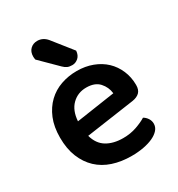

<svg xmlns="http://www.w3.org/2000/svg" viewBox="-174 -828 883 955"><g transform="rotate(-30 267.0 -350.5)"><path d="M166 -180Q180 -129 218 -106Q256 -83 312 -83Q354 -83 389.5 -95.5Q425 -108 447 -122Q461 -114 470 -100Q479 -86 479 -70Q479 -50 465.5 -34.5Q452 -19 428.5 -8Q405 3 373 9Q341 15 304 15Q245 15 196.5 -1Q148 -17 113.5 -49.5Q79 -82 59.5 -130Q40 -178 40 -242Q40 -304 59 -350Q78 -396 110.5 -427Q143 -458 186 -473Q229 -488 277 -488Q326 -488 367 -472.5Q408 -457 437 -429.5Q466 -402 482.5 -363.5Q499 -325 499 -280Q499 -252 484.5 -238Q470 -224 444 -220ZM277 -393Q228 -393 195 -360.5Q162 -328 158 -268L380 -301Q376 -338 351 -365.5Q326 -393 277 -393ZM128 -640Q126 -650 126 -658Q126 -685 142 -700.5Q158 -716 182 -716Q214 -716 237 -689L326 -577Q324 -551 308.5 -537.5Q293 -524 274 -524Q257 -524 246 -529Q235 -534 224 -545Z"/></g></svg>

Font: Baloo Paaji 2 SemiBold
Style: Regular
Weight: 600
Designer: Shuchita Grover, Noopur Datye and Ek Type
Foundry: Ek Type
Version: Version 1.640;hotconv 1.0.111;makeotfexe 2.5.65597; ttfautoh